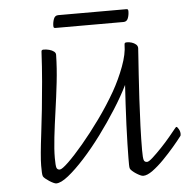

<svg xmlns="http://www.w3.org/2000/svg" viewBox="-50 -705 756 767"><g transform="rotate(-5 328.5 -321.5)"><path d="M145 13Q141 13 133.5 9.5Q126 6 117.5 0.5Q109 -5 102.5 -10.5Q96 -16 94 -20Q92 -25 91.5 -35.5Q91 -46 91 -63Q91 -81 94 -114Q97 -147 102.5 -191Q108 -235 113.5 -287.5Q119 -340 124 -398Q129 -456 132 -516Q132 -520 134 -522Q136 -524 141 -524Q152 -524 163.5 -521Q175 -518 182.5 -512Q190 -506 189 -497Q188 -445 181.5 -388Q175 -331 167 -275.5Q159 -220 153.5 -171.5Q148 -123 148 -89Q148 -58 151 -49.5Q154 -41 164 -41Q173 -41 199 -66Q225 -91 260.5 -133Q296 -175 333.5 -227Q371 -279 402 -333Q428 -379 446.5 -428.5Q465 -478 465 -515Q465 -520 467 -522Q469 -524 475 -524Q485 -524 494.5 -521Q504 -518 511 -512Q518 -506 518 -497Q518 -495 516 -466.5Q514 -438 511 -393Q508 -348 505 -294.5Q502 -241 500 -187Q498 -133 498 -89Q498 -58 501 -49.5Q504 -41 514 -41Q521 -41 537.5 -56Q554 -71 574 -92Q594 -113 611 -133.5Q628 -154 636 -164Q638 -166 639.5 -168Q641 -170 643 -170Q646 -170 651.5 -160.5Q657 -151 657 -141Q657 -138 656.5 -135.5Q656 -133 654 -131Q642 -115 621.5 -91Q601 -67 577.5 -43Q554 -19 532 -3Q510 13 494 13Q489 13 481.5 9.5Q474 6 465.5 0.5Q457 -5 451 -10.5Q445 -16 443 -20Q441 -25 441 -35.5Q441 -46 441 -63Q441 -85 442 -120Q443 -155 444.5 -196Q446 -237 448.5 -278.5Q451 -320 453 -355Q432 -312 400 -261.5Q368 -211 332 -162.5Q296 -114 260 -74.5Q224 -35 194 -11Q164 13 145 13ZM196 -606Q192 -606 190 -607.5Q188 -609 188 -615Q188 -629 193 -642.5Q198 -656 211 -656H484Q488 -656 490 -654.5Q492 -653 492 -647Q492 -632 487 -619Q482 -606 469 -606Z"/></g></svg>

Font: Briem Hand Thin
Style: Regular
Weight: 100
Designer: Gunnlaugur SE Briem, Eben Sorkin
Foundry: Sorkin Type Co.
Version: Version 1.003